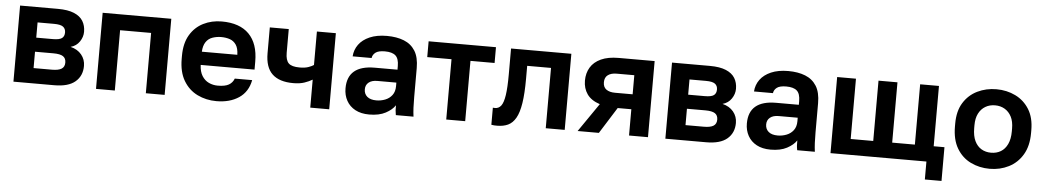

<svg xmlns="http://www.w3.org/2000/svg" viewBox="-37 -874 7234 1332"><g transform="rotate(5 3580.0 -208.5)"><path d="M61 0V-530H325Q394 -530 437 -512Q480 -494 499.5 -462Q519 -430 519 -387Q519 -351 497 -318.5Q475 -286 435 -275Q484 -263 511.5 -229.5Q539 -196 539 -151Q539 -82 491 -41Q443 0 345 0ZM192 -106H320Q365 -106 386.5 -119.5Q408 -133 408 -163Q408 -193 387.5 -206.5Q367 -220 320 -220H192ZM192 -318H307Q353 -318 370.5 -331Q388 -344 388 -371Q388 -397 370 -410.5Q352 -424 307 -424H192Z M636 0V-530H1114V0H983V-420H767V0Z M1475 12Q1403 12 1342.5 -17.5Q1282 -47 1246 -107.5Q1210 -168 1210 -260V-280Q1210 -368 1244.5 -426Q1279 -484 1337 -513Q1395 -542 1465 -542Q1590 -542 1655 -476Q1720 -410 1720 -285V-229H1345Q1347 -182 1365.5 -152.5Q1384 -123 1413 -109.5Q1442 -96 1475 -96Q1526 -96 1552 -111Q1578 -126 1589 -155H1710Q1694 -72 1631 -30Q1568 12 1475 12ZM1470 -434Q1439 -434 1410 -424Q1381 -414 1364 -388.5Q1347 -363 1345 -321H1592Q1591 -366 1574.5 -390.5Q1558 -415 1531 -424.5Q1504 -434 1470 -434Z M2128 0V-195Q2105 -181 2073 -170Q2041 -159 1995 -159Q1898 -159 1849 -205.5Q1800 -252 1800 -350V-530H1932V-365Q1932 -313 1953.5 -292Q1975 -271 2030 -271Q2068 -271 2092.5 -280Q2117 -289 2128 -297V-530H2260V0Z M2539 12Q2482 12 2442 -9.5Q2402 -31 2381 -69Q2360 -107 2360 -155Q2360 -235 2407.5 -275Q2455 -315 2550 -315H2708V-340Q2708 -392 2684.5 -413Q2661 -434 2610 -434Q2565 -434 2545 -418.5Q2525 -403 2522 -380H2390Q2393 -426 2419.5 -462.5Q2446 -499 2495.5 -520.5Q2545 -542 2615 -542Q2683 -542 2733.5 -522Q2784 -502 2812 -457.5Q2840 -413 2840 -338V-135Q2840 -93 2841.5 -61.5Q2843 -30 2847 0H2724Q2720 -22 2719.5 -33.5Q2719 -45 2719 -68Q2698 -36 2653 -12Q2608 12 2539 12ZM2580 -90Q2612 -90 2641.5 -101.5Q2671 -113 2689.5 -137.5Q2708 -162 2708 -200V-225H2575Q2537 -225 2515.5 -207.5Q2494 -190 2494 -160Q2494 -128 2516 -109Q2538 -90 2580 -90Z M3075 0V-420H2906V-530H3375V-420H3207V0Z M3430 12Q3422 12 3410 11.5Q3398 11 3390 9V-110Q3393 -109 3405 -109Q3431 -109 3447.5 -130.5Q3464 -152 3472 -205Q3480 -258 3480 -350V-530H3900V0H3768V-420H3602V-330Q3602 -227 3591.5 -160Q3581 -93 3559.5 -55.5Q3538 -18 3506 -3Q3474 12 3430 12Z M3990 0 4127 -199Q4066 -219 4038 -259Q4010 -299 4010 -353Q4010 -405 4034 -445Q4058 -485 4107 -507.5Q4156 -530 4230 -530H4480V0H4348V-183H4253L4138 0ZM4142 -353Q4142 -319 4164.5 -303Q4187 -287 4225 -287H4348V-420H4225Q4187 -420 4164.5 -403.5Q4142 -387 4142 -353Z M4601 0V-530H4865Q4934 -530 4977 -512Q5020 -494 5039.5 -462Q5059 -430 5059 -387Q5059 -351 5037 -318.5Q5015 -286 4975 -275Q5024 -263 5051.5 -229.5Q5079 -196 5079 -151Q5079 -82 5031 -41Q4983 0 4885 0ZM4732 -106H4860Q4905 -106 4926.5 -119.5Q4948 -133 4948 -163Q4948 -193 4927.5 -206.5Q4907 -220 4860 -220H4732ZM4732 -318H4847Q4893 -318 4910.5 -331Q4928 -344 4928 -371Q4928 -397 4910 -410.5Q4892 -424 4847 -424H4732Z M5334 12Q5277 12 5237 -9.5Q5197 -31 5176 -69Q5155 -107 5155 -155Q5155 -235 5202.5 -275Q5250 -315 5345 -315H5503V-340Q5503 -392 5479.5 -413Q5456 -434 5405 -434Q5360 -434 5340 -418.5Q5320 -403 5317 -380H5185Q5188 -426 5214.5 -462.5Q5241 -499 5290.5 -520.5Q5340 -542 5410 -542Q5478 -542 5528.5 -522Q5579 -502 5607 -457.5Q5635 -413 5635 -338V-135Q5635 -93 5636.5 -61.5Q5638 -30 5642 0H5519Q5515 -22 5514.5 -33.5Q5514 -45 5514 -68Q5493 -36 5448 -12Q5403 12 5334 12ZM5375 -90Q5407 -90 5436.5 -101.5Q5466 -113 5484.5 -137.5Q5503 -162 5503 -200V-225H5370Q5332 -225 5310.5 -207.5Q5289 -190 5289 -160Q5289 -128 5311 -109Q5333 -90 5375 -90Z M6419 125V0H5751V-530H5882V-110H6039V-530H6171V-110H6329V-530H6460V-110H6535V125Z M6860 12Q6788 12 6727.5 -17.5Q6667 -47 6631 -107.5Q6595 -168 6595 -260V-280Q6595 -367 6631 -425Q6667 -483 6727.5 -512.5Q6788 -542 6860 -542Q6932 -542 6992.5 -512.5Q7053 -483 7089 -425Q7125 -367 7125 -280V-260Q7125 -170 7089 -109.5Q7053 -49 6992.5 -18.5Q6932 12 6860 12ZM6860 -100Q6898 -100 6927.5 -117.5Q6957 -135 6974 -171Q6991 -207 6991 -260V-280Q6991 -329 6974 -362Q6957 -395 6927.5 -412.5Q6898 -430 6860 -430Q6822 -430 6792.5 -412.5Q6763 -395 6746 -362Q6729 -329 6729 -280V-260Q6729 -206 6746 -170.5Q6763 -135 6792.5 -117.5Q6822 -100 6860 -100Z"/></g></svg>

Font: Golos Text SemiBold
Style: Regular
Weight: 600
Designer: A.Korolkova, Vitaly Kuzmin
Foundry: ParaType Ltd
Version: Version 2.004